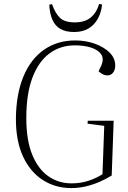

<svg xmlns="http://www.w3.org/2000/svg" viewBox="-20 -944 652 978"><path d="M559 -329 549 -50Q520 -32 486.5 -17.5Q453 -3 417 5.5Q381 14 343 14Q262 14 198 -27Q134 -68 97.5 -146.5Q61 -225 61 -338Q62 -464 99 -553.5Q136 -643 204 -690.5Q272 -738 363 -738Q416 -738 462.5 -721.5Q509 -705 538 -676.5Q567 -648 567 -610Q567 -588 556 -574Q545 -560 528 -560Q513 -560 502 -566.5Q491 -573 482 -581L495 -608Q511 -644 495.5 -667Q480 -690 444 -701.5Q408 -713 362 -713Q287 -713 231.5 -671.5Q176 -630 145 -548Q114 -466 114 -343Q114 -230 144 -156.5Q174 -83 226 -46.5Q278 -10 345 -10Q393 -10 434.5 -24.5Q476 -39 502 -57L511 -303L426 -314L427 -329ZM245 -923Q261 -877 285 -853.5Q309 -830 361 -830Q413 -830 443 -855.5Q473 -881 485 -924L500 -921Q496 -881 478.5 -849Q461 -817 431 -799Q401 -781 358 -781Q314 -781 287 -797Q260 -813 246.5 -844.5Q233 -876 231 -920Z"/></svg>

Font: Literata 60pt ExtraLight
Style: Italic
Weight: 250
Italic angle: -2°
Designer: Latin by Veronika Burian and Jose Scaglione. Greek by Irene Vlachou. Cyrillic by Vera Evstafieva
Foundry: TypeTogether
Version: Version 3.103;gftools[0.9.29]